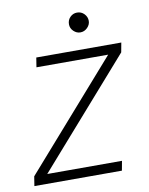

<svg xmlns="http://www.w3.org/2000/svg" viewBox="-92 -698 585 754"><g transform="rotate(-10 201.0 -321.0)"><path d="M-16 0 -10 -38 359 -458H73L79 -496H418L411 -458L42 -38H340L333 0ZM267 -563Q252 -563 240 -574.5Q228 -586 228 -602Q228 -619 239.5 -630.5Q251 -642 267 -642Q284 -642 295.5 -630Q307 -618 307 -602Q307 -587 295 -575Q283 -563 267 -563Z"/></g></svg>

Font: DM Sans 36pt ExtraLight
Style: Italic
Weight: 250
Italic angle: -10°
Designer: Colophon Foundry, Jonny Pinhorn
Foundry: Colophon Foundry
Version: Version 4.004;gftools[0.9.30]